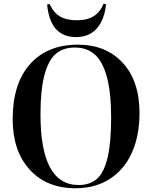

<svg xmlns="http://www.w3.org/2000/svg" viewBox="-20 -980 803 1014"><path d="M381.8 -784.2Q244.6 -784.2 229 -956.1L242.2 -959Q262.2 -913.6 296.6 -893.3Q331.1 -873 386.2 -873Q441.4 -873 475.3 -894.8Q509.3 -916.5 526.9 -960L540 -958Q532.2 -877.4 492.2 -830.8Q452.1 -784.2 381.8 -784.2ZM378.9 14.2Q226.1 14.2 136.5 -84.5Q46.9 -183.1 46.9 -351.1Q46.9 -538.1 138.4 -641.1Q230 -744.1 391.1 -744.1Q540 -744.1 628.4 -647.9Q716.8 -551.8 716.8 -382.8Q716.8 -263.2 676.5 -173.6Q636.2 -84 559.6 -34.9Q482.9 14.2 378.9 14.2ZM395 -2.9Q456.1 -2.9 492.9 -36.4Q529.8 -69.8 548.3 -148.2Q566.9 -226.6 566.9 -358.9Q566.9 -490.7 544.4 -573.5Q522 -656.2 480.2 -692.6Q438.5 -729 375 -729Q313.5 -729 274.4 -695.3Q235.4 -661.6 214.6 -583Q193.8 -504.4 193.8 -376Q193.8 -2.9 395 -2.9Z"/></svg>

Font: Display Semibold
Style: Regular
Weight: 600
Designer: Latin by Veronika Burian and Jose Scaglione. Greek by Irene Vlachou. Cyrillic by Vera Evstafieva.
Foundry: TypeTogether
Version: Version 3.002